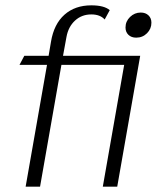

<svg xmlns="http://www.w3.org/2000/svg" viewBox="-20 -699 598 719"><path d="M505 -490 419 0H365L445 -456H210L130 0H76L156 -456H53L71 -490H162L171 -543Q182 -609 221.5 -644Q261 -679 322 -679Q370 -679 391 -661L372 -626Q355 -645 322 -645Q286 -645 261 -622Q236 -599 229 -561L216 -490ZM547 -614Q547 -591 530.5 -574.5Q514 -558 490 -558Q472 -558 461 -568.5Q450 -579 450 -596Q450 -619 467 -635.5Q484 -652 507 -652Q525 -652 536 -641.5Q547 -631 547 -614Z"/></svg>

Font: Fahkwang ExtraLight
Style: Italic
Weight: 275
Italic angle: -10°
Designer: Suppakit Chalermlarp | Katatrad Co.,Ltd.
Foundry: Cadson Demak Co.,Ltd.
Version: Version 1.000; ttfautohint (v1.6)